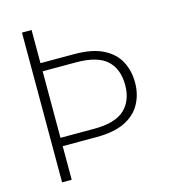

<svg xmlns="http://www.w3.org/2000/svg" viewBox="-106 -784 761 867"><g transform="rotate(-15 275.0 -350.0)"><path d="M77 0V-700H122V-545H281Q363 -545 414 -519.5Q465 -494 488.5 -450Q512 -406 512 -350Q512 -295 487.5 -250.5Q463 -206 412 -181.5Q361 -157 281 -157H122V0ZM122 -196H280Q378 -196 422 -237Q466 -278 466 -351Q466 -426 422 -466.5Q378 -507 278 -507H122Z"/></g></svg>

Font: DM Sans 17pt ExtraLight
Style: Regular
Weight: 250
Version: Version 4.004;gftools[0.9.30]